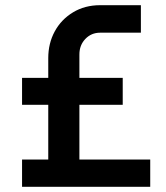

<svg xmlns="http://www.w3.org/2000/svg" viewBox="-20 -720 639 740"><path d="M65 0V-105H166V-496Q166 -553 191 -599Q216 -645 261.5 -672.5Q307 -700 366 -700H523V-594H366Q332 -594 309 -570Q286 -546 286 -510V-105H559V0ZM65 -316V-420H453V-316Z"/></svg>

Font: MuseoModerno SemiBold Medium
Style: Regular
Weight: 500
Version: Version 1.001